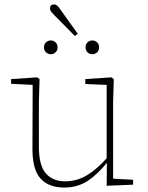

<svg xmlns="http://www.w3.org/2000/svg" viewBox="-20 -831 664 864"><path d="M269 13Q199 13 162 -28Q125 -69 126 -166L127 -449L30 -454V-475L147 -483L158 -475L155 -371V-171Q155 -86 186.5 -50.5Q218 -15 273 -15Q326 -15 371.5 -42.5Q417 -70 460 -119V-449L364 -453V-475L481 -483L492 -475L489 -371V-27L579 -22V0L460 5L461 -99Q424 -51 377.5 -19Q331 13 269 13ZM209 -587Q196 -587 187 -595.5Q178 -604 178 -618Q178 -632 187 -640.5Q196 -649 209 -649Q221 -649 230 -640.5Q239 -632 239 -618Q239 -604 230 -595.5Q221 -587 209 -587ZM317 -669 224 -763Q216 -771 210.5 -778Q205 -785 205 -793Q205 -811 223 -811Q231 -811 237.5 -805.5Q244 -800 251 -789L330 -679ZM395 -587Q383 -587 374 -595.5Q365 -604 365 -618Q365 -632 374 -640.5Q383 -649 395 -649Q408 -649 417 -640.5Q426 -632 426 -618Q426 -604 417 -595.5Q408 -587 395 -587Z"/></svg>

Font: Source Serif 4 SmText ExtraLight
Style: Regular
Weight: 200
Designer: Frank Grießhammer
Foundry: Adobe
Version: Version 4.005;hotconv 1.1.0;makeotfexe 2.6.0